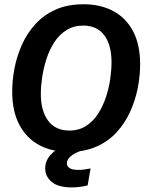

<svg xmlns="http://www.w3.org/2000/svg" viewBox="-20 -682 672 878"><path d="M295 12.5Q217.5 12.5 159.6 -18.3Q101.7 -49.2 68.8 -110.8Q35.8 -172.5 35.8 -263.3Q35.8 -315.8 46.7 -371.7Q57.5 -427.5 81.2 -479.6Q105 -531.7 142.9 -572.9Q180.8 -614.2 235 -638.3Q289.2 -662.5 361.7 -662.5Q439.2 -662.5 497.5 -631.7Q555.8 -600.8 588.3 -539.6Q620.8 -478.3 620.8 -387.5Q620.8 -334.2 609.6 -277.9Q598.3 -221.7 574.6 -170Q550.8 -118.3 513.3 -77.1Q475.8 -35.8 421.2 -11.7Q366.7 12.5 295 12.5ZM296.7 -85Q340.8 -85 373.8 -106.2Q406.7 -127.5 428.8 -162.1Q450.8 -196.7 464.6 -238.3Q478.3 -280 484.2 -321.7Q490 -363.3 490 -396.7Q490 -476.7 456.7 -520.8Q423.3 -565 360.8 -565Q316.7 -565 283.8 -544.2Q250.8 -523.3 228.3 -488.8Q205.8 -454.2 192.5 -412.5Q179.2 -370.8 172.9 -329.2Q166.7 -287.5 166.7 -253.3Q166.7 -174.2 200.4 -129.6Q234.2 -85 296.7 -85ZM306.7 175Q246.7 175 216.7 150Q186.7 125 186.7 88.3Q186.7 54.2 210.8 26.7Q235 -0.8 276.7 -18.3L373.3 -5V0Q349.2 6.7 329.2 16.2Q309.2 25.8 297.5 38.3Q285.8 50.8 285.8 65Q285.8 79.2 298.8 87.1Q311.7 95 338.3 95Q351.7 95 366.7 92.9Q381.7 90.8 394.2 88.3L380.8 165.8Q365 170 345.8 172.5Q326.7 175 306.7 175Z"/></svg>

Font: Familjen Grotesk SemiBold
Style: Italic
Weight: 600
Italic angle: -9.46201°
Designer: Anders Wikstroem, Jonas Baeckman, Matilda Gysing, Kristian Moeller
Foundry: Familjen STHLM AB
Version: Version 2.002